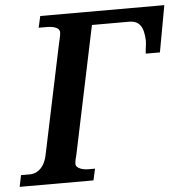

<svg xmlns="http://www.w3.org/2000/svg" viewBox="-62 -764 781 814"><g transform="rotate(-5 328.0 -357.0)"><path d="M-11 0H303L314 -49H285C266 -49 233 -56 233 -76C233 -87 235 -94 241 -118L354 -657H512C556 -657 574 -630 576 -570C576 -555 570 -525 571 -516H631L667 -714H139L128 -665H160C190 -665 217 -658 217 -638C217 -626 212 -609 206 -581L110 -124C97 -63 60 -49 38 -49H-1Z"/></g></svg>

Font: Noto Serif Semi
Style: Italic
Weight: 600
Italic angle: -12°
Designer: Monotype Design Team
Foundry: Monotype Imaging Inc.
Version: Version 1.901